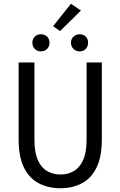

<svg xmlns="http://www.w3.org/2000/svg" viewBox="-20 -988 640 1020"><path d="M301 12Q237 12 186.5 -14Q136 -40 107.5 -97Q79 -154 79 -248V-656H163V-246Q163 -178 181 -137.5Q199 -97 230.5 -79Q262 -61 301 -61Q341 -61 372 -79Q403 -97 421.5 -137.5Q440 -178 440 -246V-656H521V-248Q521 -154 492.5 -97Q464 -40 414.5 -14Q365 12 301 12ZM197 -715Q178 -715 165 -728Q152 -741 152 -761Q152 -781 165 -793.5Q178 -806 197 -806Q217 -806 230 -793.5Q243 -781 243 -761Q243 -741 230 -728Q217 -715 197 -715ZM403 -715Q384 -715 370.5 -728Q357 -741 357 -761Q357 -781 370.5 -793.5Q384 -806 403 -806Q423 -806 435.5 -793.5Q448 -781 448 -761Q448 -741 435.5 -728Q423 -715 403 -715ZM299 -823 262 -849 357 -968 410 -932Z"/></svg>

Font: SauceCodePro NFM
Style: Regular
Weight: 400
Monospace: yes
Designer: Paul D. Hunt, Teo Tuominen
Foundry: Adobe
Version: Version 2.042;hotconv 1.1.0;makeotfexe 2.6.0;Nerd Fonts 3.3.